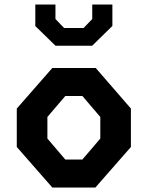

<svg xmlns="http://www.w3.org/2000/svg" viewBox="-20 -838 660 858"><path d="M55 -181.2V-352.9L213.8 -534.2H407.8L565 -352.9V-181.2L406.2 0H213.8ZM348.2 -125.2 428.2 -218.8V-315.4L348.2 -408.9H271.8L191.8 -315.4V-218.8L271.8 -125.2ZM137.8 -721.5V-817.7H227.8V-753L266.5 -712.9H353.5L392.2 -753V-817.7H482.2V-722L391.8 -633.5H228.2Z"/></svg>

Font: Monaspace Krypton Var ExLight
Style: Regular
Weight: 200
Designer: Riley Cran and the Lettermatic Team
Version: Version 1.200 (Monaspace Krypton Var)